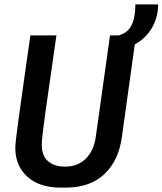

<svg xmlns="http://www.w3.org/2000/svg" viewBox="-20 -848 743 878"><path d="M258 10Q160 10 105 -40Q50 -90 50 -171Q50 -184 53.5 -215Q57 -246 63.5 -293Q70 -340 78.5 -400.5Q87 -461 97 -533Q107 -605 119 -686H238Q220 -561 208 -477Q196 -393 188.5 -340Q181 -287 177.5 -257.5Q174 -228 172.5 -212.5Q171 -197 171 -187Q171 -136 199.5 -111Q228 -86 277 -86Q336 -86 372.5 -122.5Q409 -159 418 -222L483 -686H602L537 -219Q522 -113 457 -51.5Q392 10 279 10ZM522 -621V-686Q564 -697 581.5 -732.5Q599 -768 599 -828H703Q703 -776 681 -732Q659 -688 618.5 -659Q578 -630 522 -621Z"/></svg>

Font: Chivo Mono Medium
Style: Italic
Weight: 500
Italic angle: -8.05°
Monospace: yes
Designer: Hector Gatti
Foundry: Omnibus-Type
Version: Version 1.008